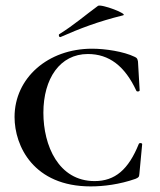

<svg xmlns="http://www.w3.org/2000/svg" viewBox="-20 -654 573 686"><path d="M197 -522C265 -552 330 -577 419 -599C442 -603 341 -641 330 -633C286 -601 245 -565 192 -532C188 -530 191 -519 197 -522ZM309 -480C151 -480 32 -375 32 -236C32 -132 100 12 304 12C350 12 407 5 464 -15C476 -20 477 -22 478 -33L488 -139C488 -143 479 -145 476 -140C439 -48 391 -7 318 -7C189 -7 135 -134 135 -251C135 -373 194 -461 294 -461C370 -461 426 -418 467 -330C469 -325 479 -327 479 -331L473 -434C471 -444 470 -447 461 -451C422 -470 356 -480 309 -480Z"/></svg>

Font: Cormorant SC Semi
Style: Regular
Weight: 600
Designer: Christian Thalmann (Catharsis Fonts)
Version: Version 1.000;PS 001.000;hotconv 1.0.70;makeotf.lib2.5.58329